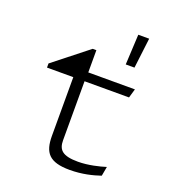

<svg xmlns="http://www.w3.org/2000/svg" viewBox="-141 -882 903 1002"><g transform="rotate(20 310.0 -381.0)"><path d="M446.5 -606H495L515.5 -774H455ZM66 -450H212V-124C212 -31 245 11.5 359.5 11.5C429.5 11.5 486 -3.5 527.5 -17.5L537 -69.5C502 -58.5 442 -43.5 385.5 -43.5C299 -43.5 274.5 -69 274.5 -122.5V-450H521.5L536 -500H277V-623.5H256.5L66 -473Z"/></g></svg>

Font: Monaspace Argon ExtraLight
Style: Regular
Weight: 200
Designer: Riley Cran & the Lettermatic Team
Foundry: Lettermatic
Version: Version 1.000 (Monaspace Argon)